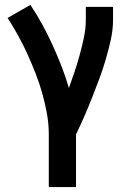

<svg xmlns="http://www.w3.org/2000/svg" viewBox="-20 -548 540 783"><path d="M179 215V0Q179 -42 171.5 -84Q164 -126 152.5 -167Q141 -208 125.5 -247.5Q110 -287 92.5 -326Q75 -365 54.5 -402Q34 -439 11 -475L104 -528Q130 -489 152.5 -448Q175 -407 194.5 -364Q214 -321 231 -277.5Q248 -234 261 -189Q273 -222 284.5 -256.5Q296 -291 305.5 -326Q315 -361 322.5 -396.5Q330 -432 330 -468V-520H441V-468Q441 -427 432 -386.5Q423 -346 411.5 -306.5Q400 -267 385.5 -228Q371 -189 356 -151Q341 -113 324.5 -75Q308 -37 290 0V215Z"/></svg>

Font: Iosevka Custom
Style: Bold
Weight: 700
Monospace: yes
Designer: Belleve Invis
Foundry: Belleve Invis
Version: Version 30.3.3; ttfautohint (v1.8.3)